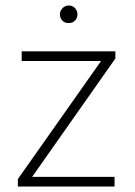

<svg xmlns="http://www.w3.org/2000/svg" viewBox="-20 -679 490 699"><path d="M45 0V-27L348 -457H59V-492H400V-466L97 -35H397V0ZM230 -595Q215 -595 206.5 -604.5Q198 -614 198 -627Q198 -639 207.5 -649Q217 -659 230 -659Q245 -659 253.5 -649Q262 -639 262 -627Q262 -614 253.5 -604.5Q245 -595 230 -595Z"/></svg>

Font: Livvic ExtraLight
Style: Regular
Weight: 275
Designer: Jacques Le Bailly, Baron von Fonthausen
Version: Version 1.001; ttfautohint (v1.8.2)